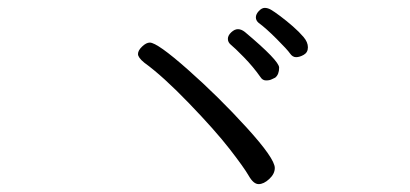

<svg xmlns="http://www.w3.org/2000/svg" viewBox="-20 -641 1040 487"><path d="M636 -583Q629 -589 629 -597Q629 -605 636.5 -613Q644 -621 651.5 -621Q659 -621 667 -616.5Q675 -612 691 -600Q707 -588 723 -574Q739 -560 750 -547Q761 -534 761 -521Q761 -508 750.5 -502Q740 -496 731 -496Q722 -496 715.5 -505.5Q709 -515 681.5 -542.5Q654 -570 636 -583ZM678 -444Q675 -443 669.5 -440Q664 -437 655 -437Q646 -437 641 -445Q622 -472 598.5 -496Q575 -520 565 -528Q558 -534 558 -542.5Q558 -551 566.5 -559Q575 -567 583.5 -567Q592 -567 601 -560Q688 -487 688 -469.5Q688 -452 678 -444ZM346 -482Q330 -495 330 -504Q330 -513 340.5 -523Q351 -533 360 -533Q379 -533 456.5 -464.5Q534 -396 605.5 -317.5Q677 -239 677 -215Q677 -200 663 -187Q649 -174 636 -174Q623 -174 611 -195Q599 -216 562.5 -263Q526 -310 459.5 -379Q393 -448 346 -482Z"/></svg>

Font: LXGW Bright TC
Style: Regular
Weight: 400
Designer: Christian Thalmann (Catharsis Fonts)
Foundry: LXGW / Christian Thalmann (Catharsis Fonts) / Fontworks Inc.
Version: Version 5.501